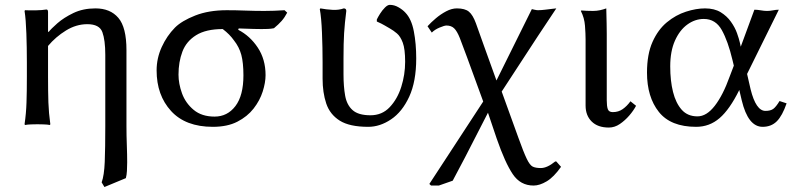

<svg xmlns="http://www.w3.org/2000/svg" viewBox="-20 -499 3183 771"><path d="M174.8 -370.1Q185.1 -383.3 210.7 -405.8Q236.3 -428.2 274.9 -446.8Q313.5 -465.3 363.3 -465.3Q422.9 -465.3 455.3 -427.2Q487.8 -389.2 487.8 -297.9V6.3Q487.8 46.4 489.3 84.2Q490.7 122.1 490.7 152.8Q490.7 171.9 489.7 187.7Q488.8 203.6 485.4 216.3L399.4 252L388.2 233.4Q398.4 205.6 400.6 150.9Q402.8 96.2 402.8 6.3V-278.8Q402.8 -337.9 391.1 -369.9Q379.4 -401.9 330.6 -401.9Q286.1 -401.9 244.9 -376.5Q203.6 -351.1 172.9 -314.5V-190.9Q172.9 -130.4 174.3 -87.9Q175.8 -45.4 182.1 0L180.2 2.9Q170.9 1 155.3 0.5Q139.6 0 130.4 0Q120.6 0 105.2 0.5Q89.8 1 80.6 2.9L78.6 0Q85 -43.5 86.4 -87.4Q87.9 -131.3 87.9 -190.9V-249Q87.9 -308.6 85.9 -364.7Q84 -420.9 78.6 -455.1L80.6 -458Q98.1 -457 123.8 -457.5Q149.4 -458 166.5 -460.9Q172.9 -460.9 172.9 -450.2V-373Z M1080.1 -385.7Q1068.8 -383.3 1055.9 -382.8Q1043 -382.3 1030.3 -382.3Q1017.6 -382.3 998 -382.8Q978.5 -383.3 961.7 -384Q944.8 -384.8 938.5 -384.8L936.5 -379.4Q983.9 -355 1015.1 -307.9Q1046.4 -260.7 1046.4 -197.3Q1046.4 -167.5 1034.9 -131.3Q1023.4 -95.2 998.3 -63Q973.1 -30.8 933.1 -10.3Q893.1 10.3 834.5 10.3Q725.1 10.3 667 -53.2Q608.9 -116.7 608.9 -216.3Q608.9 -265.1 629.4 -310.1Q649.9 -355 682.6 -388.2Q710 -415.5 764.2 -436.8Q818.4 -458 890.6 -458Q927.7 -458 965.8 -456.5Q1003.9 -455.1 1041 -455.1Q1081.1 -455.1 1122.6 -458L1133.3 -448.2Q1123.5 -429.2 1110.8 -414.8Q1098.1 -400.4 1080.1 -385.7ZM841.8 -30.8Q893.1 -30.8 925.3 -73Q957.5 -115.2 957.5 -196.3Q957.5 -247.1 949 -278.8Q940.4 -310.5 919.4 -336.9Q902.3 -361.3 874.5 -382.3Q807.1 -382.3 767.6 -357.7Q728 -333 712.4 -291.5Q696.8 -250 696.8 -199.2Q696.8 -163.1 710.9 -124Q725.1 -85 757.6 -57.9Q790 -30.8 841.8 -30.8Z M1359.4 -266.1V-200.2Q1359.4 -151.9 1366 -114.7Q1372.6 -77.6 1395.8 -56.9Q1418.9 -36.1 1467.8 -36.1Q1514.2 -36.1 1544.9 -68.6Q1575.7 -101.1 1591.3 -150.1Q1606.9 -199.2 1606.9 -251Q1606.9 -302.2 1597.4 -327.6Q1587.9 -353 1574 -364.7Q1560.1 -376.5 1545.4 -384.8Q1535.6 -390.1 1524.4 -397Q1513.2 -403.8 1493.2 -412.6Q1493.2 -412.6 1493.2 -416.7Q1493.2 -420.9 1493.2 -420.9Q1497.6 -430.2 1506.3 -444.1Q1515.1 -458 1525.9 -468.8Q1536.6 -479.5 1545.4 -479.5Q1563.5 -479.5 1580.3 -469.7Q1597.2 -460 1607.9 -448.2Q1632.3 -422.9 1641.8 -373.3Q1651.4 -323.7 1651.4 -264.2Q1651.4 -171.9 1623.3 -110.8Q1595.2 -49.8 1550.5 -19.8Q1505.9 10.3 1458.5 10.3Q1383.8 10.3 1344.2 -14.6Q1304.7 -39.6 1290 -83.5Q1275.4 -127.4 1275.4 -183.1V-249Q1275.4 -308.6 1272.9 -368.4Q1270.5 -428.2 1264.2 -462.4L1266.6 -465.3Q1289.6 -460.9 1314.9 -459.5Q1340.3 -458 1360.4 -465.3Q1370.6 -465.3 1370.6 -455.1Q1364.3 -405.8 1361.8 -365.7Q1359.4 -325.7 1359.4 -266.1Z M1855.5 -269Q1837.4 -318.8 1826.4 -346.4Q1815.4 -374 1803.7 -385.3Q1792 -396.5 1772.9 -396.5Q1764.6 -396.5 1745.4 -388.4Q1726.1 -380.4 1713.9 -368.2L1696.8 -393.6Q1710.9 -409.2 1730.2 -425.5Q1749.5 -441.9 1771.7 -453.6Q1793.9 -465.3 1814.5 -465.3Q1847.2 -465.3 1863 -452.1Q1878.9 -439 1891.1 -405.5Q1903.3 -372.1 1924.3 -312.5L1973.6 -175.8L2115.7 -462.4Q2115.7 -462.4 2125.2 -460.2Q2134.8 -458 2139.6 -458Q2152.8 -458 2170.2 -460.2Q2187.5 -462.4 2200.7 -463.9Q2213.9 -465.3 2213.9 -465.3L2138.7 -352.1L1994.6 -131.3L2061.5 53.7Q2082.5 112.3 2095 138.2Q2107.4 164.1 2118.9 169.9Q2130.4 175.8 2151.9 175.8Q2177.2 175.8 2209.5 149.4Q2209.5 149.4 2211.9 149.4Q2213.9 149.4 2213.9 149.4L2232.9 170.9Q2203.6 212.4 2175.3 229.2Q2147 246.1 2122.6 246.1Q2069.8 246.1 2039.1 200.4Q2008.3 154.8 1974.6 57.6L1939.5 -46.4L1847.2 133.3L1797.9 226.6L1742.2 246.1H1710.9L1704.1 239.7L1920.4 -91.3Z M2331.5 -341.3Q2331.5 -363.3 2329.1 -395.3Q2326.7 -427.2 2312.5 -455.1L2314.5 -457Q2320.3 -456.1 2336.2 -455.6Q2352.1 -455.1 2361.3 -455.1Q2376 -455.1 2389.4 -458Q2402.8 -460.9 2414.6 -465.3Q2414.6 -465.3 2415 -446.8Q2415.5 -428.2 2416 -404.3Q2416.5 -380.4 2416.5 -363.3V-96.2Q2416.5 -72.8 2420.7 -60.8Q2424.8 -48.8 2440.9 -48.8Q2463.4 -48.8 2480.5 -60.8Q2497.6 -72.8 2511.7 -92.3L2534.2 -74.2Q2523.9 -54.7 2506.8 -34.9Q2489.7 -15.1 2469 -1Q2448.2 13.2 2424.8 13.2Q2380.4 13.2 2356 -11Q2331.5 -35.2 2331.5 -75.2Z M2980 -202.1 2994.1 -140.6Q3015.6 -53.7 3053.7 -53.7Q3074.2 -53.7 3085.2 -61.8Q3096.2 -69.8 3110.4 -93.3L3138.7 -84Q3121.6 -34.2 3099.4 -12Q3077.1 10.3 3042.5 10.3Q2983.9 10.3 2958.5 -96.2L2948.7 -137.7Q2910.2 -59.6 2869.6 -24.7Q2829.1 10.3 2775.4 10.3Q2673.3 10.3 2625.7 -49.6Q2578.1 -109.4 2578.1 -207.5Q2578.1 -281.2 2600.3 -330.8Q2622.6 -380.4 2658.2 -409.7Q2693.8 -439 2734.6 -452.1Q2775.4 -465.3 2811 -465.3Q2848.6 -465.3 2873.8 -450Q2898.9 -434.6 2915 -411.9Q2931.2 -389.2 2939.5 -366Q2947.8 -342.8 2951.2 -327.1Q2954.6 -311.5 2954.6 -311.5L3009.3 -460Q3021.5 -460 3035.2 -457.5Q3048.8 -455.1 3060.1 -455.1Q3071.8 -455.1 3084 -457.5Q3096.2 -460 3107.4 -460ZM2926.8 -235.4 2921.4 -257.8Q2903.3 -334 2878.4 -378.4Q2853.5 -422.9 2806.2 -422.9Q2771 -422.9 2740.2 -400.6Q2709.5 -378.4 2690.4 -335.9Q2671.4 -293.5 2671.4 -232.4Q2671.4 -174.8 2682.6 -129.9Q2693.8 -85 2717.5 -58.3Q2741.2 -31.7 2780.8 -31.7Q2817.4 -31.7 2850.3 -74.2Q2883.3 -116.7 2910.2 -191.9Z"/></svg>

Font: Kurinto Seri
Style: Regular
Weight: 400
Designer: Kurinto was developed by Clint Goss from a range of fonts that are compatible with the SIL Open Font License Version 1.1
Foundry: Clinton F. Goss
Version: Version 2.196; July 25, 2020